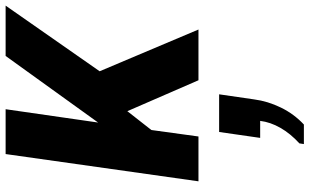

<svg xmlns="http://www.w3.org/2000/svg" viewBox="-229 -497 1101 683"><g transform="rotate(-90 321.5 -155.5)"><path d="M18 0 115 -686H274.5L216 -280L178.5 -289.5L464 -686H643L409.5 -351.5L558 0H377.5L267.5 -253L200.5 -167.5L177.5 0ZM150.5 375 153 359Q188 327 208.2 291.5Q228.5 256 233 219.5H172.5L193.5 73.5H327.5L309.5 197.5Q303 247 280.2 293.5Q257.5 340 220 375Z"/></g></svg>

Font: Chivo Mono Medium
Style: Italic
Weight: 500
Italic angle: -8.05°
Monospace: yes
Designer: Hector Gatti
Foundry: Omnibus-Type
Version: Version 1.008